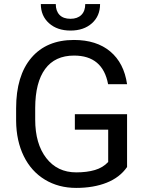

<svg xmlns="http://www.w3.org/2000/svg" viewBox="-20 -918 721 948"><path d="M607.4 -93.3Q571.3 -41.5 506.6 -15.9Q441.9 9.8 356 9.8Q269 9.8 201.7 -31Q134.3 -71.8 97.4 -147Q60.5 -222.2 59.6 -321.3V-383.3Q59.6 -543.9 134.5 -632.3Q209.5 -720.7 345.2 -720.7Q456.5 -720.7 524.4 -663.8Q592.3 -606.9 607.4 -502.4H513.7Q487.3 -643.6 345.7 -643.6Q251.5 -643.6 202.9 -577.4Q154.3 -511.2 153.8 -385.7V-327.6Q153.8 -208 208.5 -137.5Q263.2 -66.9 356.4 -66.9Q409.2 -66.9 448.7 -78.6Q488.3 -90.3 514.2 -118.2V-277.8H349.6V-354H607.4ZM474.1 -897.9Q474.1 -838.9 433.8 -803Q393.6 -767.1 328.1 -767.1Q262.7 -767.1 222.2 -803.2Q181.6 -839.4 181.6 -897.9H255.4Q255.4 -863.8 273.9 -844.5Q292.5 -825.2 328.1 -825.2Q362.3 -825.2 381.6 -844.2Q400.9 -863.3 400.9 -897.9Z"/></svg>

Font: Roboto
Style: Regular
Weight: 400
Designer: Google
Version: Version 2.001047; 2015